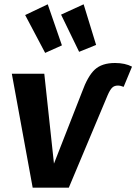

<svg xmlns="http://www.w3.org/2000/svg" viewBox="-20 -873 634 893"><path d="M35 -530H186L231 -112L361 -444Q388 -519 421 -549.5Q454 -580 515 -580Q562 -580 594 -563L555 -469Q541 -475 528 -475Q512 -475 502 -465.5Q492 -456 481 -431L300 0H132ZM268 -662 190 -627 97 -803 202 -853ZM427 -664 348 -632 264 -805 369 -853Z"/></svg>

Font: Fira Sans SemiBold
Style: Italic
Weight: 600
Italic angle: -8°
Designer: bBox Type GmbH & Carrois Corporate GbR & Edenspiekermann AG
Foundry: bBox Type GmbH & Carrois Corporate GbR & Edenspiekermann AG
Version: Version 4.301